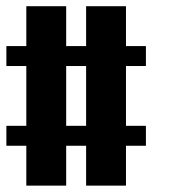

<svg xmlns="http://www.w3.org/2000/svg" viewBox="-20 -582 540 602"><path d="M0 -437.5H62.5V-562.5H187.5V-437.5H250V-562.5H375V-437.5H437.5V-375H375V-187.5H437.5V-125H375V0H250V-125H187.5V0H62.5V-125H0V-187.5H62.5V-375H0ZM187.5 -375V-187.5H250V-375Z"/></svg>

Font: NeoDunggeunmo
Style: Regular
Weight: 400
Monospace: yes
Version: Version 1.600